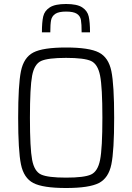

<svg xmlns="http://www.w3.org/2000/svg" viewBox="-20 -934 662 962"><path d="M71 -344Q71 -509 85 -577.5Q99 -646 147 -671Q195 -696 311 -696Q427 -696 475.5 -671Q524 -646 538 -577.5Q552 -509 552 -344Q552 -179 538 -110.5Q524 -42 475.5 -17Q427 8 311 8Q195 8 147 -17Q99 -42 85 -110.5Q71 -179 71 -344ZM493 -344Q493 -497 481.5 -555Q470 -613 436 -628.5Q402 -644 311 -644Q220 -644 186 -628.5Q152 -613 141 -555Q130 -497 130 -344Q130 -191 141 -133Q152 -75 186 -59.5Q220 -44 311 -44Q402 -44 436 -59.5Q470 -75 481.5 -133Q493 -191 493 -344ZM431 -772H389Q389 -814 385.5 -834Q382 -854 365 -865Q348 -876 311 -876Q274 -876 257 -864.5Q240 -853 236 -833Q232 -813 232 -772H190Q190 -823 196.5 -851.5Q203 -880 229.5 -897Q256 -914 311 -914Q366 -914 392 -897Q418 -880 424.5 -851.5Q431 -823 431 -772Z"/></svg>

Font: Saira SemiCondensed Light
Style: Regular
Weight: 300
Width: 4
Designer: Hector Gatti with collaboration of the Omnibus-Type team
Foundry: Omnibus-Type
Version: Version 0.072; ttfautohint (v1.8)